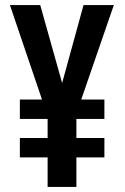

<svg xmlns="http://www.w3.org/2000/svg" viewBox="-20 -827 489 754"><path d="M224 -501 308 -807H427L299 -436H390V-360H280V-285H390V-209H280V-93H167V-209H58V-285H167V-360H58V-436H145L19 -807H138Z"/></svg>

Font: Noto Sans Kannada UI ExtraCondensed SemiBold
Style: Regular
Weight: 600
Width: 2
Designer: Jelle Bosma - Monotype Design Team
Foundry: Monotype Imaging Inc.
Version: Version 2.005; ttfautohint (v1.8.4.7-5d5b)